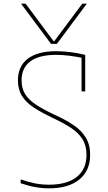

<svg xmlns="http://www.w3.org/2000/svg" viewBox="-20 -1020 590 1050"><path d="M95 -1000H120L273 -795H277L430 -1000H455L291 -780H259ZM248 10Q211 10 172 3Q133 -4 93 -18V-39Q133 -25 170 -17.5Q207 -10 248 -10Q347 -10 400 -52.5Q453 -95 453 -173Q453 -224 431 -259Q409 -294 367 -321.5Q325 -349 264 -377Q208 -404 166 -431Q124 -458 101 -494Q78 -530 78 -580Q78 -658 132 -699Q186 -740 287 -740Q323 -740 364 -735Q405 -730 446 -720V-520H426V-713L442 -701Q401 -710 361.5 -715Q322 -720 287 -720Q194 -720 146 -684.5Q98 -649 98 -580Q98 -536 118 -504.5Q138 -473 177 -447.5Q216 -422 273 -395Q336 -367 380.5 -337Q425 -307 449 -268Q473 -229 473 -173Q473 -87 414 -38.5Q355 10 248 10Z"/></svg>

Font: M PLUS Code Latin SemiExpanded Thin
Style: Regular
Weight: 250
Width: 6
Designer: Coji Morishita
Foundry: UNDERFOREST DESIGN
Version: Version 1.002; ttfautohint (v1.8.3)